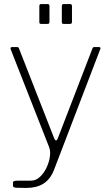

<svg xmlns="http://www.w3.org/2000/svg" viewBox="-20 -762 548 947"><path d="M108 165Q79 165 61.5 164Q44 163 44 155V140Q44 133 49.5 131Q55 129 73 129H133Q157 129 176.5 111Q196 93 209 66Q222 39 226 11Q230 -17 222 -37L33 -518Q31 -523 32.5 -526.5Q34 -530 41 -530H62Q67 -530 70 -528.5Q73 -527 74 -522L248 -78Q252 -69 257 -69.5Q262 -70 266 -82L436 -523Q438 -527 440 -528.5Q442 -530 446 -530H468Q473 -530 475 -527Q477 -524 475 -521L246 77Q236 102 222 119Q208 136 190.5 146Q173 156 152.5 160.5Q132 165 108 165ZM224 -732V-656Q224 -649 222 -646.5Q220 -644 212 -644H185Q178 -644 176 -646Q174 -648 174 -654V-732Q174 -742 183 -742H215Q224 -742 224 -732ZM335 -732V-656Q335 -649 333 -646.5Q331 -644 323 -644H296Q289 -644 287 -646Q285 -648 285 -654V-732Q285 -742 294 -742H326Q335 -742 335 -732Z"/></svg>

Font: Libre Franklin Thin
Style: Regular
Weight: 100
Designer: Pablo Impallari, Rodrigo Fuenzalida, Nhung Nguyen
Foundry: Impallari Type
Version: Version 3.000